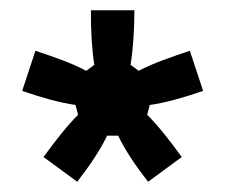

<svg xmlns="http://www.w3.org/2000/svg" viewBox="-20 -670 440 375"><path d="M130.8 -315C154.2 -345 175.8 -376.7 189.2 -405H210.8C224.2 -376.7 245.8 -345 269.2 -315L335 -363.3C313.3 -393.3 290 -423.3 267.5 -445.8L272.5 -465C303.3 -469.2 340.8 -480 376.7 -492.5L350.8 -570.8C315.8 -559.2 279.2 -546.7 250.8 -531.7L235 -543.3C240 -574.2 242.5 -612.5 242.5 -650H157.5C157.5 -612.5 159.2 -574.2 164.2 -543.3L148.3 -531.7C120.8 -546.7 84.2 -559.2 49.2 -570.8L23.3 -492.5C59.2 -480 96.7 -469.2 127.5 -465L132.5 -445.8C110 -423.3 86.7 -393.3 65 -363.3Z"/></svg>

Font: Familjen Grotesk
Style: Bold
Weight: 700
Designer: Anders Wikstroem, Jonas Baeckman, Matilda Gysing, Kristian Moeller
Foundry: Familjen STHLM AB
Version: Version 2.000